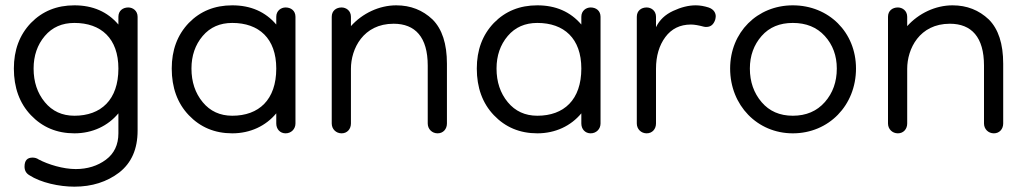

<svg xmlns="http://www.w3.org/2000/svg" viewBox="-20 -484 3846 720"><path d="M259 216C325 216 381 198 427 163C473 127 496 75 496 6V-421C496 -444 478 -456 461 -456C441 -456 424 -444 424 -421V-392C383 -440 328 -464 259 -464C193 -464 139 -442 96 -398C53 -353 32 -296 32 -227C32 -156 53 -97 96 -52C139 -7 193 16 259 16C327 16 385 -12 424 -59V16C424 59 408 92 377 115C346 138 308 150 264 150C217 150 161 133 125 114C118 109 110 107 102 107C82 107 72 118 72 141C72 155 78 166 90 173C133 201 202 216 259 216ZM259 -50C213 -50 176 -67 148 -101C120 -135 106 -177 106 -227C106 -275 120 -316 148 -349C176 -382 213 -398 259 -398C359 -398 424 -340 424 -227C424 -110 359 -50 259 -50Z M851 16C919 16 977 -12 1016 -59V-21C1016 0 1030 16 1051 16C1072 16 1088 0 1088 -21V-421C1088 -444 1071 -456 1051 -456C1034 -456 1016 -444 1016 -421V-392C975 -440 920 -464 851 -464C785 -464 731 -442 688 -398C645 -353 624 -296 624 -227C624 -156 645 -97 688 -52C731 -7 785 16 851 16ZM851 -50C805 -50 768 -67 740 -101C712 -135 698 -177 698 -227C698 -275 712 -316 740 -349C768 -382 805 -398 851 -398C951 -398 1016 -340 1016 -227C1016 -110 951 -50 851 -50Z M1621 16C1642 16 1656 0 1656 -21V-245C1656 -320 1638 -375 1602 -411C1565 -446 1520 -464 1466 -464C1402 -464 1339 -434 1296 -386V-421C1296 -444 1278 -456 1261 -456C1241 -456 1224 -444 1224 -421V-21C1224 0 1240 16 1261 16C1282 16 1296 0 1296 -21V-226C1296 -301 1342 -395 1456 -395C1537 -395 1584 -345 1584 -238V-21C1584 0 1600 16 1621 16Z M1995 16C2063 16 2121 -12 2160 -59V-21C2160 0 2174 16 2195 16C2216 16 2232 0 2232 -21V-421C2232 -444 2215 -456 2195 -456C2178 -456 2160 -444 2160 -421V-392C2119 -440 2064 -464 1995 -464C1929 -464 1875 -442 1832 -398C1789 -353 1768 -296 1768 -227C1768 -156 1789 -97 1832 -52C1875 -7 1929 16 1995 16ZM1995 -50C1949 -50 1912 -67 1884 -101C1856 -135 1842 -177 1842 -227C1842 -275 1856 -316 1884 -349C1912 -382 1949 -398 1995 -398C2095 -398 2160 -340 2160 -227C2160 -110 2095 -50 1995 -50Z M2440 -226C2440 -274 2452 -314 2475 -345C2498 -376 2530 -392 2571 -392C2584 -392 2600 -389 2619 -384C2622 -383 2626 -383 2629 -383C2645 -383 2656 -392 2662 -410C2663 -414 2664 -419 2664 -423C2664 -434 2658 -449 2637 -456C2621 -461 2605 -464 2589 -464C2562 -464 2534 -457 2504 -443C2474 -429 2453 -409 2440 -382V-421C2440 -444 2422 -456 2405 -456C2385 -456 2368 -444 2368 -421V-21C2368 0 2384 16 2405 16C2426 16 2440 0 2440 -21Z M2953 16C3088 16 3190 -89 3190 -227C3190 -363 3088 -464 2953 -464C2820 -464 2718 -363 2718 -227C2718 -89 2820 16 2953 16ZM2953 -50C2904 -50 2865 -67 2836 -101C2807 -135 2792 -177 2792 -227C2792 -275 2807 -316 2836 -349C2865 -382 2904 -398 2953 -398C3003 -398 3043 -382 3073 -349C3103 -316 3118 -275 3118 -227C3118 -177 3103 -135 3073 -101C3043 -67 3003 -50 2953 -50Z M3707 16C3728 16 3742 0 3742 -21V-245C3742 -320 3724 -375 3688 -411C3651 -446 3606 -464 3552 -464C3488 -464 3425 -434 3382 -386V-421C3382 -444 3364 -456 3347 -456C3327 -456 3310 -444 3310 -421V-21C3310 0 3326 16 3347 16C3368 16 3382 0 3382 -21V-226C3382 -301 3428 -395 3542 -395C3623 -395 3670 -345 3670 -238V-21C3670 0 3686 16 3707 16Z"/></svg>

Font: Dongle Light
Style: Regular
Weight: 300
Designer: Yanghee Ryu
Foundry: Yanghee Ryu
Version: Version 2.000